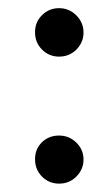

<svg xmlns="http://www.w3.org/2000/svg" viewBox="-20 -431 268 468"><path d="M83 -394.5Q99.6 -411.1 124 -411.1Q148.4 -411.1 166 -393.6Q183.6 -376 183.6 -351.6Q183.6 -328.1 166.5 -310.5Q149.4 -293 124 -293Q99.6 -293 82.5 -310.1Q65.4 -327.1 65.4 -352.5Q65.4 -377.9 83 -394.5ZM83 -85Q99.6 -100.6 124 -100.6Q148.4 -100.6 166 -83.5Q183.6 -66.4 183.6 -42Q183.6 -18.6 166.5 -1Q149.4 16.6 124 16.6Q99.6 16.6 82.5 -0.5Q65.4 -17.6 65.4 -43Q65.4 -68.4 83 -85Z"/></svg>

Font: Goudy Bookletter 1911
Style: Regular
Weight: 400
Version: Version 2010.07.03